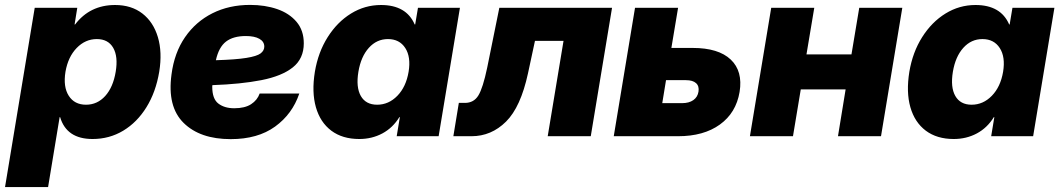

<svg xmlns="http://www.w3.org/2000/svg" viewBox="-51 -547 4257 771"><path d="M-30.8 204.1 88.4 -515.6H259.3L248.5 -448.7H250.5Q310.1 -526.9 411.1 -526.9Q476.6 -526.9 520.8 -492.7Q564.9 -458.5 583 -397.9Q601.1 -337.4 588.4 -258.8Q574.7 -177.2 537.1 -116.5Q499.5 -55.7 443.8 -22.2Q388.2 11.2 320.8 11.2Q216.3 11.2 190.4 -76.7H188.5L142.1 204.1ZM294.4 -126.5Q339.8 -126.5 371.6 -161.6Q403.3 -196.8 413.6 -258.8Q423.8 -319.8 403.6 -355Q383.3 -390.1 337.9 -390.1Q291.5 -390.1 256.8 -354.2Q222.2 -318.4 211.9 -258.8Q202.1 -198.2 225.1 -162.4Q248 -126.5 294.4 -126.5Z M875.5 11.7Q752.4 11.7 686.3 -53.5Q620.1 -118.7 637.7 -248Q648.9 -335 691.9 -397.5Q734.9 -460 802 -493.7Q869.1 -527.3 953.1 -527.3Q1013.2 -527.3 1062 -510.5Q1110.8 -493.7 1139.9 -459.2Q1168.9 -424.8 1168.9 -373Q1168.9 -311.5 1124.8 -276.4Q1080.6 -241.2 998.3 -225.1Q916 -209 801.8 -205.1Q801.3 -201.7 801.3 -198.7Q801.3 -149.9 825.9 -131.1Q850.6 -112.3 889.6 -112.3Q932.6 -112.3 957.5 -128.7Q982.4 -145 991.7 -171.4H1150.9Q1123 -88.9 1053.5 -38.6Q983.9 11.7 875.5 11.7ZM815.9 -305.2Q896.5 -307.6 938.5 -314.5Q980.5 -321.3 995.4 -332.5Q1010.3 -343.8 1010.3 -359.9Q1010.3 -379.9 990.7 -391.1Q971.2 -402.3 936 -402.3Q885.7 -402.3 856.7 -380.1Q827.6 -357.9 815.9 -305.2Z M1391.6 11.2Q1324.2 11.2 1279.5 -22.2Q1234.9 -55.7 1217.5 -116.5Q1200.2 -177.2 1213.4 -258.8Q1226.6 -337.4 1264.9 -397.9Q1303.2 -458.5 1358.6 -492.7Q1414.1 -526.9 1479 -526.9Q1580.6 -526.9 1614.3 -448.7H1616.2L1627.4 -515.6H1795.9L1710.4 0H1542L1554.7 -76.7H1552.7Q1526.4 -33.7 1484.4 -11.2Q1442.4 11.2 1391.6 11.2ZM1463.4 -126.5Q1509.8 -126.5 1544.7 -162.4Q1579.6 -198.2 1589.8 -258.8Q1599.6 -318.4 1576.4 -354.2Q1553.2 -390.1 1506.8 -390.1Q1461.9 -390.1 1430.2 -355Q1398.4 -319.8 1388.2 -258.8Q1377.9 -196.8 1397.9 -161.6Q1418 -126.5 1463.4 -126.5Z M1769.5 0 1791.5 -133.8H1815.9Q1851.6 -133.8 1869.9 -163.6Q1888.2 -193.4 1905.3 -274.9L1954.1 -515.6H2406.7L2321.3 0H2148.4L2211.9 -382.8H2097.2L2069.3 -252.9Q2040 -117.2 1981 -58.6Q1921.9 0 1842.3 0Z M2645 -354.5H2730.5Q2834 -354.5 2883.3 -307.9Q2932.6 -261.2 2918.9 -177.7Q2904.8 -93.8 2839.8 -46.9Q2774.9 0 2671.9 0H2413.6L2499 -515.6H2671.9ZM2623.5 -225.1 2608.4 -132.8H2688Q2715.8 -132.8 2733.2 -145Q2750.5 -157.2 2753.9 -179.2Q2757.3 -201.2 2744.1 -213.1Q2731 -225.1 2703.1 -225.1Z M3218.8 -515.6 3187.5 -328.6H3368.2L3399.4 -515.6H3572.3L3486.8 0H3314L3344.7 -188H3164.6L3133.3 0H2960.4L3045.9 -515.6Z M3778.8 11.2Q3711.4 11.2 3666.7 -22.2Q3622.1 -55.7 3604.7 -116.5Q3587.4 -177.2 3600.6 -258.8Q3613.8 -337.4 3652.1 -397.9Q3690.4 -458.5 3745.8 -492.7Q3801.3 -526.9 3866.2 -526.9Q3967.8 -526.9 4001.5 -448.7H4003.4L4014.6 -515.6H4183.1L4097.7 0H3929.2L3941.9 -76.7H3939.9Q3913.6 -33.7 3871.6 -11.2Q3829.6 11.2 3778.8 11.2ZM3850.6 -126.5Q3897 -126.5 3931.9 -162.4Q3966.8 -198.2 3977.1 -258.8Q3986.8 -318.4 3963.6 -354.2Q3940.4 -390.1 3894 -390.1Q3849.1 -390.1 3817.4 -355Q3785.6 -319.8 3775.4 -258.8Q3765.1 -196.8 3785.2 -161.6Q3805.2 -126.5 3850.6 -126.5Z"/></svg>

Font: Inter Display Extra Bold
Style: Italic
Weight: 800
Italic angle: -9.39999°
Designer: Rasmus Andersson
Foundry: rsms
Version: Version 4.000;git-4fc901f